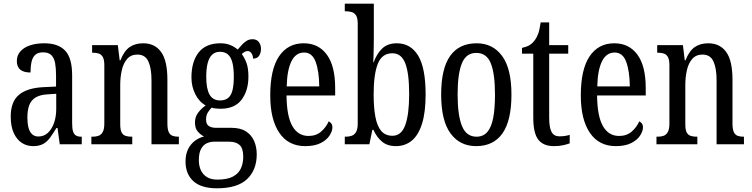

<svg xmlns="http://www.w3.org/2000/svg" viewBox="-20 -780 4064 1038"><path d="M159 10Q125 10 98 -7.5Q71 -25 54.5 -60.5Q38 -96 38 -150Q38 -230 82.5 -267.5Q127 -305 218 -309L283 -312V-373Q283 -411 278 -438.5Q273 -466 258 -481.5Q243 -497 213 -497Q185 -497 170.5 -483.5Q156 -470 150.5 -445.5Q145 -421 145 -388Q108 -388 89.5 -403.5Q71 -419 71 -450Q71 -480 89.5 -501.5Q108 -523 141.5 -534.5Q175 -546 220 -546Q294 -546 332 -506.5Q370 -467 370 -372V-113Q370 -85 375 -69.5Q380 -54 390.5 -47.5Q401 -41 419 -41H422V0H303L291 -88H285Q268 -60 252 -37.5Q236 -15 214.5 -2.5Q193 10 159 10ZM187 -42Q217 -42 238.5 -61.5Q260 -81 272 -115Q284 -149 284 -191V-273L238 -270Q197 -268 172.5 -253Q148 -238 138 -211Q128 -184 128 -144Q128 -113 134 -90Q140 -67 153.5 -54.5Q167 -42 187 -42Z M474 0V-41H481Q499 -41 513 -46Q527 -51 535.5 -66.5Q544 -82 544 -113V-427Q544 -457 536 -471.5Q528 -486 514 -490.5Q500 -495 483 -495H478V-536H617L627 -454H631Q651 -505 681 -525.5Q711 -546 754 -546Q817 -546 851 -499Q885 -452 885 -349V-113Q885 -82 892 -66.5Q899 -51 912.5 -46Q926 -41 943 -41H947V0H799V-347Q799 -411 782 -448Q765 -485 723 -485Q688 -485 667.5 -461.5Q647 -438 638.5 -400.5Q630 -363 630 -321V-108Q630 -78 637.5 -64Q645 -50 659 -45.5Q673 -41 690 -41H695V0Z M1153 238Q1068 238 1025.5 199.5Q983 161 983 93Q983 54 997 26Q1011 -2 1034 -19Q1057 -36 1083 -42Q1065 -51 1049.5 -68.5Q1034 -86 1034 -118Q1034 -148 1051 -170.5Q1068 -193 1092 -210Q1057 -229 1036 -270.5Q1015 -312 1015 -361Q1015 -447 1054 -496.5Q1093 -546 1172 -546Q1202 -546 1225 -536.5Q1248 -527 1265 -512Q1273 -520 1284 -533.5Q1295 -547 1310.5 -557.5Q1326 -568 1345 -568Q1368 -568 1379.5 -552.5Q1391 -537 1391 -516Q1391 -495 1381 -479Q1371 -463 1348 -463Q1348 -480 1339.5 -492Q1331 -504 1320 -504Q1310 -504 1302.5 -499.5Q1295 -495 1287 -488Q1302 -468 1312.5 -440Q1323 -412 1323 -366Q1323 -290 1286 -241Q1249 -192 1172 -192Q1162 -192 1147 -193.5Q1132 -195 1124 -198Q1114 -188 1104 -172.5Q1094 -157 1094 -134Q1094 -109 1108.5 -99Q1123 -89 1148 -89H1231Q1280 -89 1310 -69.5Q1340 -50 1354 -17.5Q1368 15 1368 54Q1368 139 1315.5 188.5Q1263 238 1153 238ZM1155 191Q1209 191 1239.5 174.5Q1270 158 1282.5 130Q1295 102 1295 68Q1295 22 1275.5 4Q1256 -14 1219 -14H1137Q1117 -14 1098 -5.5Q1079 3 1067 25Q1055 47 1055 86Q1055 116 1065.5 139.5Q1076 163 1098 177Q1120 191 1155 191ZM1170 -237Q1197 -237 1213.5 -250.5Q1230 -264 1237 -292.5Q1244 -321 1244 -365Q1244 -411 1236.5 -441Q1229 -471 1212.5 -485.5Q1196 -500 1169 -500Q1144 -500 1127.5 -485Q1111 -470 1103 -440Q1095 -410 1095 -364Q1095 -300 1113 -268.5Q1131 -237 1170 -237Z M1630 10Q1539 10 1490 -62Q1441 -134 1441 -264Q1441 -405 1488.5 -475.5Q1536 -546 1622 -546Q1702 -546 1747 -484.5Q1792 -423 1792 -304V-264H1529Q1530 -152 1560.5 -98.5Q1591 -45 1648 -45Q1689 -45 1716 -68.5Q1743 -92 1757 -124Q1765 -120 1771 -112.5Q1777 -105 1777 -91Q1777 -71 1761.5 -47Q1746 -23 1713.5 -6.5Q1681 10 1630 10ZM1706 -313Q1705 -395 1686.5 -445.5Q1668 -496 1624 -496Q1579 -496 1555.5 -448.5Q1532 -401 1530 -313Z M2120 10Q2074 10 2045 -14.5Q2016 -39 1999 -78H1993L1977 0H1844V-41H1850Q1867 -41 1881.5 -46Q1896 -51 1905 -66.5Q1914 -82 1914 -113V-651Q1914 -681 1905.5 -695.5Q1897 -710 1882.5 -714.5Q1868 -719 1850 -719H1844V-760H2001V-575Q2001 -557 2000.5 -532Q2000 -507 1999.5 -483Q1999 -459 1998 -443H2000Q2017 -490 2046.5 -518Q2076 -546 2125 -546Q2200 -546 2240.5 -479.5Q2281 -413 2281 -269Q2281 -173 2261.5 -111Q2242 -49 2206 -19.5Q2170 10 2120 10ZM2102 -46Q2150 -46 2171 -104Q2192 -162 2192 -271Q2192 -384 2171 -438Q2150 -492 2101 -492Q2045 -492 2022.5 -435Q2000 -378 2000 -270Q2000 -198 2009.5 -148Q2019 -98 2041 -72Q2063 -46 2102 -46Z M2554 10Q2466 10 2415.5 -59Q2365 -128 2365 -269Q2365 -409 2413.5 -477.5Q2462 -546 2557 -546Q2644 -546 2694.5 -477.5Q2745 -409 2745 -269Q2745 -128 2696.5 -59Q2648 10 2554 10ZM2556 -41Q2593 -41 2615 -67Q2637 -93 2646.5 -143.5Q2656 -194 2656 -269Q2656 -381 2633.5 -437.5Q2611 -494 2555 -494Q2500 -494 2477 -437.5Q2454 -381 2454 -269Q2454 -157 2477.5 -99Q2501 -41 2556 -41Z M2974 10Q2918 10 2890.5 -24.5Q2863 -59 2863 -145V-490H2802V-521Q2825 -526 2841 -535Q2857 -544 2869 -560Q2881 -575 2889 -596Q2897 -617 2903 -659H2949V-536H3052V-490H2949V-144Q2949 -90 2962 -66.5Q2975 -43 3004 -43Q3021 -43 3034 -45Q3047 -47 3060 -51V-5Q3047 0 3025 5Q3003 10 2974 10Z M3309 10Q3218 10 3169 -62Q3120 -134 3120 -264Q3120 -405 3167.5 -475.5Q3215 -546 3301 -546Q3381 -546 3426 -484.5Q3471 -423 3471 -304V-264H3208Q3209 -152 3239.5 -98.5Q3270 -45 3327 -45Q3368 -45 3395 -68.5Q3422 -92 3436 -124Q3444 -120 3450 -112.5Q3456 -105 3456 -91Q3456 -71 3440.5 -47Q3425 -23 3392.5 -6.5Q3360 10 3309 10ZM3385 -313Q3384 -395 3365.5 -445.5Q3347 -496 3303 -496Q3258 -496 3234.5 -448.5Q3211 -401 3209 -313Z M3529 0V-41H3536Q3554 -41 3568 -46Q3582 -51 3590.5 -66.5Q3599 -82 3599 -113V-427Q3599 -457 3591 -471.5Q3583 -486 3569 -490.5Q3555 -495 3538 -495H3533V-536H3672L3682 -454H3686Q3706 -505 3736 -525.5Q3766 -546 3809 -546Q3872 -546 3906 -499Q3940 -452 3940 -349V-113Q3940 -82 3947 -66.5Q3954 -51 3967.5 -46Q3981 -41 3998 -41H4002V0H3854V-347Q3854 -411 3837 -448Q3820 -485 3778 -485Q3743 -485 3722.5 -461.5Q3702 -438 3693.5 -400.5Q3685 -363 3685 -321V-108Q3685 -78 3692.5 -64Q3700 -50 3714 -45.5Q3728 -41 3745 -41H3750V0Z"/></svg>

Font: Noto Serif Khmer ExtraCondensed
Style: Regular
Weight: 400
Width: 2
Designer: Danh Hong and the Monotype Design Team
Foundry: Monotype Imaging Inc.
Version: Version 2.004